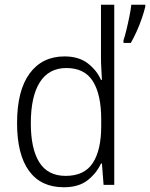

<svg xmlns="http://www.w3.org/2000/svg" viewBox="-20 -780 633 810"><path d="M249 10Q153 10 102.5 -59Q52 -128 52 -261Q52 -398 105 -470Q158 -542 252 -542Q312 -542 350 -513Q388 -484 406 -443H410Q409 -466 407.5 -490.5Q406 -515 406 -535V-760H462V0H417L410 -90H406Q387 -49 349.5 -19.5Q312 10 249 10ZM257 -38Q336 -38 371.5 -92.5Q407 -147 407 -248V-276Q407 -381 372 -437Q337 -493 260 -493Q186 -493 148 -433Q110 -373 110 -260Q110 -152 146 -95Q182 -38 257 -38ZM593 -752Q588 -731 578.5 -703Q569 -675 556.5 -647.5Q544 -620 532 -599H501V-610Q506 -624 513 -652.5Q520 -681 526 -711Q532 -741 534 -760H593Z"/></svg>

Font: Noto Sans Lao SemiCondensed Light
Style: Regular
Weight: 300
Width: 4
Designer: Monotype Design Team
Foundry: Monotype Imaging Inc.
Version: Version 2.003; ttfautohint (v1.8.4.7-5d5b)